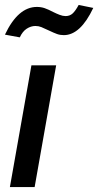

<svg xmlns="http://www.w3.org/2000/svg" viewBox="-23 -756 397 776"><path d="M204 -492H104L17 0H117ZM120 -651Q133 -651 144 -646.5Q155 -642 174 -633Q195 -623 207.5 -618.5Q220 -614 235 -614Q302 -614 354 -724L295 -736Q282 -712 270.5 -701.5Q259 -691 242 -691Q231 -691 218 -696Q205 -701 193 -707Q172 -718 157.5 -723Q143 -728 126 -728Q50 -728 -3 -616L57 -605Q68 -629 85 -640Q102 -651 120 -651Z"/></svg>

Font: Geom
Style: Italic
Weight: 400
Italic angle: -10°
Version: Version 1.102